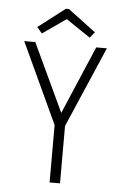

<svg xmlns="http://www.w3.org/2000/svg" viewBox="-55 -823 548 863"><g transform="rotate(5 219.0 -392.0)"><path d="M202 0V-259L33 -623H83L227 -316L358 -623H406L249 -259V0ZM109 -664 86 -691 207 -784H221L346 -690L325 -664L215 -738Z"/></g></svg>

Font: Inconsolata SemiCondensed Light
Style: Regular
Weight: 300
Width: 4
Monospace: yes
Designer: Raph Levien, Cyreal, Brenton Simpson
Foundry: Raph Levien, Cyreal, Google
Version: Version 3.100; ttfautohint (v1.8.4.7-5d5b)